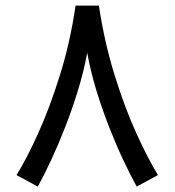

<svg xmlns="http://www.w3.org/2000/svg" viewBox="-20 -653 629 692"><path d="M252.4 -632.8H336.4Q356.4 -500 393.1 -382.1Q429.7 -264.2 471.9 -171.6Q514.2 -79.1 549.3 -22L472.7 19.5Q450.7 -20 424.8 -75Q398.9 -129.9 373.5 -194.6Q348.1 -259.3 327.1 -327.9Q306.2 -396.5 294.4 -462.9Q282.2 -396.5 261.2 -327.9Q240.2 -259.3 214.8 -194.6Q189.5 -129.9 163.8 -75Q138.2 -20 116.2 19.5L39.6 -22Q75.2 -79.1 117.2 -171.6Q159.2 -264.2 196 -382.1Q232.9 -500 252.4 -632.8Z"/></svg>

Font: Vazirmatn UI
Style: Regular
Weight: 400
Designer: Saber Rastikerdar
Foundry: Saber Rastikerdar
Version: Version 33.003